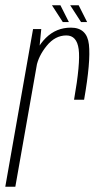

<svg xmlns="http://www.w3.org/2000/svg" viewBox="-41 -706 376 726"><path d="M239 -329H277Q302.5 -474 295.2 -537.8Q288 -601.5 227 -601.5Q171.5 -601.5 132.2 -562.5Q93 -523.5 84 -469.5L96.5 -453Q104 -494 135.8 -533Q167.5 -572 210 -572Q249.5 -572 256.5 -520Q263.5 -468 239 -329ZM-21 0H17L106 -504.5L115 -596H84ZM265.5 -622.5H288.5L256.5 -686H224.5ZM196.5 -622.5H219.5L187.5 -686H155.5Z"/></svg>

Font: Anybody Condensed ExtraLight
Style: Italic
Weight: 250
Width: 3
Italic angle: -10°
Version: Version 1.113;gftools[0.9.25]